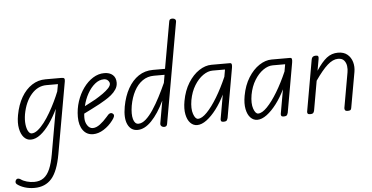

<svg xmlns="http://www.w3.org/2000/svg" viewBox="-90 -1082 3218 1663"><g transform="rotate(-5 1519.0 -250.5)"><path d="M149 9Q114.5 9 89.5 -18.5Q64.5 -46 54.8 -95.8Q45 -145.5 57 -212Q73.5 -301.5 111.2 -366Q149 -430.5 202.8 -465.5Q256.5 -500.5 320.5 -500.5H460.5Q479.5 -500.5 484.5 -493Q489.5 -485.5 486.5 -468.5L376 154Q350 301.5 294.5 365Q239 428.5 144 428.5Q99 428.5 59.8 416Q20.5 403.5 -6 382.5Q-14.5 375.5 -15 364.2Q-15.5 353 -6.5 342.5Q-1 335.5 9.2 335.8Q19.5 336 30.5 343Q51 358.5 83 367.5Q115 376.5 146.5 376.5Q196 376.5 229.2 352.2Q262.5 328 284 278Q305.5 228 319 151L387.5 -238Q355 -169 315.8 -113Q276.5 -57 234 -24Q191.5 9 149 9ZM118 -214.5Q110 -165.5 114.5 -126.8Q119 -88 132 -66Q145 -44 161.5 -44Q187 -44 215 -66.2Q243 -88.5 271.5 -125.5Q300 -162.5 326.2 -207.8Q352.5 -253 375 -299.8Q397.5 -346.5 413.5 -387L425 -449.5H325Q249.5 -449.5 193.8 -385.8Q138 -322 118 -214.5Z M692 9Q636 9 604 -34.5Q572 -78 572 -151Q572 -221 593.2 -285.5Q614.5 -350 651 -400.5Q687.5 -451 734.2 -480.2Q781 -509.5 832.5 -509.5Q879.5 -509.5 906.2 -485.5Q933 -461.5 933 -418.5Q933 -387 916 -360.8Q899 -334.5 873 -313.2Q847 -292 819.2 -275.5Q791.5 -259 769.5 -246.5Q740 -230 698.8 -209.8Q657.5 -189.5 629.5 -175Q628.5 -166 628 -156.8Q627.5 -147.5 627.5 -138Q627.5 -100 646.5 -72Q665.5 -44 693.5 -44Q723 -44 755.8 -68.5Q788.5 -93 819 -128.5Q838.5 -154 851.8 -158Q865 -162 874.5 -154.5Q881.5 -150 884.2 -143.2Q887 -136.5 882.8 -124.8Q878.5 -113 863.5 -93.5Q830 -49 783.8 -20Q737.5 9 692 9ZM641 -239Q662.5 -250.5 688 -263.5Q713.5 -276.5 736 -289Q771.5 -310 803 -332.2Q834.5 -354.5 854 -375.5Q873.5 -396.5 873.5 -414Q873.5 -428 860.5 -442.2Q847.5 -456.5 824 -456.5Q783.5 -456.5 746.8 -426.5Q710 -396.5 682.2 -347Q654.5 -297.5 641 -239Z M1078 6Q1020 6 993.2 -49.8Q966.5 -105.5 984.5 -205.5Q1001 -295 1038.2 -361.2Q1075.5 -427.5 1130.2 -464Q1185 -500.5 1254.5 -500.5H1360.5L1433 -908Q1435 -920.5 1443.8 -925Q1452.5 -929.5 1463.5 -928.5Q1477.5 -928 1485.5 -920Q1493.5 -912 1491 -897.5L1337 -25Q1335 -11 1327.8 -5.5Q1320.5 0 1310 0Q1301 0 1293 -4Q1285 -8 1280.8 -15.5Q1276.5 -23 1278.5 -33.5L1313 -228.5Q1260.5 -119 1200 -56.5Q1139.5 6 1078 6ZM1045.5 -207.5Q1033.5 -134 1046 -90.5Q1058.5 -47 1090 -47Q1122 -47 1155 -76.5Q1188 -106 1220.2 -154.8Q1252.5 -203.5 1283 -262.5Q1313.5 -321.5 1340 -380.5L1352 -449.5H1259.5Q1203.5 -449.5 1160 -419Q1116.5 -388.5 1087.5 -334Q1058.5 -279.5 1045.5 -207.5Z M1596 9Q1562 9 1536.8 -17.2Q1511.5 -43.5 1501.8 -92.2Q1492 -141 1504 -208Q1520.5 -298.5 1561.5 -364Q1602.5 -429.5 1656.2 -465Q1710 -500.5 1764.5 -500.5H1925Q1937.5 -500.5 1940 -489.2Q1942.5 -478 1939 -458.5L1863 -28Q1862 -23 1856.2 -11.5Q1850.5 0 1826.5 0Q1807.5 0 1804.2 -9Q1801 -18 1802.5 -25.5L1839.5 -235Q1806 -166 1764 -110.8Q1722 -55.5 1678.5 -23.2Q1635 9 1596 9ZM1564.5 -211Q1552 -136.5 1568 -90.5Q1584 -44.5 1608 -44.5Q1642 -44.5 1686.2 -90Q1730.5 -135.5 1777.5 -213.2Q1824.5 -291 1866.5 -387.5L1877.5 -449.5H1769.5Q1728.5 -449.5 1686.2 -420Q1644 -390.5 1611 -337Q1578 -283.5 1564.5 -211Z M2119 9Q2085 9 2059.8 -17.2Q2034.5 -43.5 2024.8 -92.2Q2015 -141 2027 -208Q2043.5 -298.5 2084.5 -364Q2125.5 -429.5 2179.2 -465Q2233 -500.5 2287.5 -500.5H2448Q2460.5 -500.5 2463 -489.2Q2465.5 -478 2462 -458.5L2386 -28Q2385 -23 2379.2 -11.5Q2373.5 0 2349.5 0Q2330.5 0 2327.2 -9Q2324 -18 2325.5 -25.5L2362.5 -235Q2329 -166 2287 -110.8Q2245 -55.5 2201.5 -23.2Q2158 9 2119 9ZM2087.5 -211Q2075 -136.5 2091 -90.5Q2107 -44.5 2131 -44.5Q2165 -44.5 2209.2 -90Q2253.5 -135.5 2300.5 -213.2Q2347.5 -291 2389.5 -387.5L2400.5 -449.5H2292.5Q2251.5 -449.5 2209.2 -420Q2167 -390.5 2134 -337Q2101 -283.5 2087.5 -211Z M2579 0Q2560 0 2556.5 -8.8Q2553 -17.5 2554.5 -24.5L2632.5 -467Q2634.5 -479 2639 -486.2Q2643.5 -493.5 2651.8 -497Q2660 -500.5 2673 -500.5Q2687.5 -500.5 2691.8 -493.5Q2696 -486.5 2693 -469.5L2675 -369Q2723 -442 2766 -475.8Q2809 -509.5 2865 -509.5Q2915 -509.5 2946 -483.8Q2977 -458 2988.8 -417Q3000.5 -376 2992.5 -330.5L2938 -24.5Q2937.5 -18.5 2933 -9.2Q2928.5 0 2905 0Q2886.5 0 2881.8 -9.2Q2877 -18.5 2878.5 -27.5L2932.5 -333Q2937.5 -359 2933.8 -387.5Q2930 -416 2913 -436.2Q2896 -456.5 2860.5 -456.5Q2816 -456.5 2768.5 -414.2Q2721 -372 2660 -283.5L2615 -27.5Q2614 -21.5 2608.2 -10.8Q2602.5 0 2579 0Z"/></g></svg>

Font: Edu VIC WA NT Hand
Style: Regular
Weight: 400
Designer: Tina and Corey Anderson, Eben Sorkin, Mirko Velimirovic
Foundry: Google for Education
Version: Version 1.000